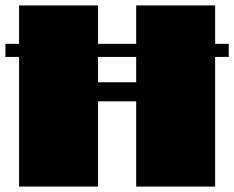

<svg xmlns="http://www.w3.org/2000/svg" viewBox="-20 -685 860 705"><path d="M0 -476V-524H50V-665H340V-524H480V-665H770V-524H820V-476H770V0H480V-313H340V0H50V-476ZM340 -383H480V-476H340Z"/></svg>

Font: Gajraj One
Style: Regular
Weight: 400
Designer: Saurabh Sharma
Foundry: Saurabh Sharma
Version: Version 1.000